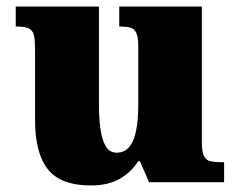

<svg xmlns="http://www.w3.org/2000/svg" viewBox="-20 -556 731 586"><path d="M257 10Q165 10 126 -39.5Q87 -89 87 -189V-402Q87 -431 84 -446.5Q81 -462 69.5 -468.5Q58 -475 32 -475H28V-536H282V-234Q282 -192 287 -159.5Q292 -127 303.5 -108.5Q315 -90 336 -90Q360 -90 374.5 -107.5Q389 -125 395.5 -157.5Q402 -190 402 -235V-417Q402 -444 395.5 -456.5Q389 -469 377 -472Q365 -475 348 -475H344V-536H596V-121Q596 -93 602.5 -80Q609 -67 622 -64Q635 -61 652 -61H664V0H435L407 -64H402Q380 -30 345 -10Q310 10 257 10Z"/></svg>

Font: Noto Serif Khmer Black
Style: Regular
Weight: 900
Version: Version 2.003